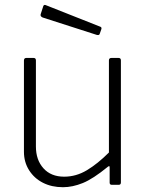

<svg xmlns="http://www.w3.org/2000/svg" viewBox="-20 -772 613 802"><path d="M248 -34Q298 -34 343 -61Q388 -88 435 -135V-520Q435 -530 446 -530H475Q485 -530 485 -520V-10Q485 0 476 0H447Q438 0 438 -9V-72Q438 -77 436.5 -78Q435 -79 430 -75Q369 -25 326 -7.5Q283 10 243 10Q196 10 159.5 -8.5Q123 -27 101.5 -61Q80 -95 80 -138V-519Q80 -530 90 -530H120Q130 -530 130 -520V-160Q130 -104 161.5 -69Q193 -34 248 -34ZM161 -747Q164 -753 170 -751L400 -660Q406 -657 403 -649L397 -632Q396 -628 393.5 -626.5Q391 -625 385 -626L158 -699Q147 -704 150 -713Z"/></svg>

Font: Libre Franklin ExtraLight
Style: Regular
Weight: 250
Designer: Pablo Impallari, Rodrigo Fuenzalida, Nhung Nguyen
Foundry: Impallari Type
Version: Version 3.000